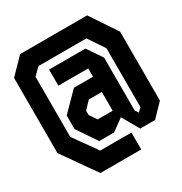

<svg xmlns="http://www.w3.org/2000/svg" viewBox="-174 -802 948 1002"><g transform="rotate(-30 300.0 -301.5)"><path d="M89.5 -675 0 -583V-130L142 72H388V-30H200L100 -170V-532L141 -573H430L495 -476V-121L473.5 -101L460 -121V-440L399 -529.5H180V-432.5H360V-382.5H245L140 -276V-194L220 -75.5H309.5L380 -126.5L438 -25H527.5L600 -100V-515.5L493.5 -675ZM240 -221V-247L281.5 -290.5H360V-177.5H269.5Z"/></g></svg>

Font: Kode
Style: Regular
Weight: 400
Monospace: yes
Designer: Isa Ozler
Foundry: Kadena LLC
Version: Version 1.000;gftools[0.9.28]